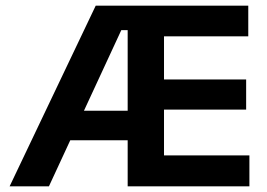

<svg xmlns="http://www.w3.org/2000/svg" viewBox="-20 -659 945 679"><path d="M14 0 318.5 -639H455L454.5 -552.5H409L153 0ZM172.5 -163V-267.5H461.5V-163ZM469.5 0V-109.5H862V0ZM431.5 0V-639H560V0ZM506.5 -271.5V-378H850.5V-271.5ZM469.5 -530.5V-639H858V-530.5Z"/></svg>

Font: Anek Latin SemiBold
Style: Regular
Weight: 600
Designer: Yesha Goshar
Foundry: Ek Type
Version: Version 1.003